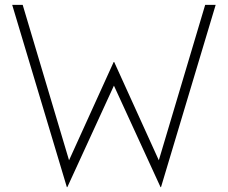

<svg xmlns="http://www.w3.org/2000/svg" viewBox="-20 -726 934 787"><path d="M30 -706H73L263 -69L446 -472H448L631 -69L821 -706H864L640 41H638L447 -375L256 41H254Z"/></svg>

Font: Lineal Thin
Style: Regular
Weight: 200
Designer: Created by Frank Adebiaye with contributions from Anton Moglia & Ariel Martín Pérez
Created by Frank ADEBIAYE with FontF
Foundry: Velvetyne Type Foundry
Version: Version 2.000;Glyphs 3.2 (3227)